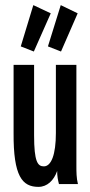

<svg xmlns="http://www.w3.org/2000/svg" viewBox="-20 -718 353 749"><path d="M218 -517 283 -666 217 -698 167 -537ZM112 -517 178 -666 110 -698 61 -537ZM130 11C164 11 190 -14 203 -51C203 -29 206 -16 210 0H284C278 -24 278 -47 278 -72V-465H198V-199C198 -115 180 -69 151 -69C127 -69 113 -87 113 -190V-465H33V-199C32 -30 67 11 130 11Z"/></svg>

Font: Inconsolata ExtraCondensed
Style: Bold
Weight: 700
Width: 2
Monospace: yes
Designer: Raph Levien, Cyreal, Brenton Simpson
Foundry: Raph Levien, Cyreal, Google
Version: Version 3.100